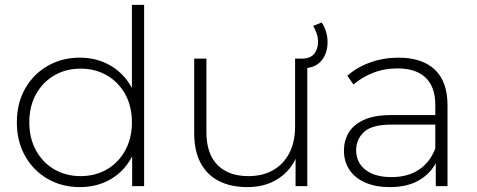

<svg xmlns="http://www.w3.org/2000/svg" viewBox="-20 -762 1952 786"><path d="M307 4Q234 4 175.5 -29.5Q117 -63 83 -123Q49 -183 49 -261Q49 -340 83 -399.5Q117 -459 175.5 -492.5Q234 -526 307 -526Q376 -526 431.5 -494Q487 -462 519.5 -403Q552 -344 552 -261Q552 -180 520 -120Q488 -60 432.5 -28Q377 4 307 4ZM310 -41Q370 -41 417.5 -68.5Q465 -96 492.5 -146Q520 -196 520 -261Q520 -327 492.5 -376.5Q465 -426 417.5 -453.5Q370 -481 310 -481Q250 -481 202.5 -453.5Q155 -426 127.5 -376.5Q100 -327 100 -261Q100 -196 127.5 -146Q155 -96 202.5 -68.5Q250 -41 310 -41ZM521 0V-171L530 -262L520 -353V-742H570V0Z M993 4Q926 4 877 -20.5Q828 -45 801.5 -94.5Q775 -144 775 -217V-522H825V-221Q825 -133 870 -87Q915 -41 997 -41Q1056 -41 1099 -66Q1142 -91 1165 -136.5Q1188 -182 1188 -244V-522H1238V0H1190V-145L1197 -128Q1174 -67 1120.5 -31.5Q1067 4 993 4ZM1201 -482V-522H1214Q1251 -522 1266.5 -542Q1282 -562 1282 -590Q1282 -610 1276 -626Q1270 -642 1262 -656L1297 -670Q1308 -654 1314.5 -633Q1321 -612 1321 -590Q1321 -543 1295 -512.5Q1269 -482 1214 -482Z M1764 0V-119L1762 -137V-333Q1762 -406 1722.5 -444Q1683 -482 1607 -482Q1553 -482 1506.5 -463.5Q1460 -445 1427 -416L1402 -452Q1441 -487 1496 -506.5Q1551 -526 1611 -526Q1708 -526 1760 -477Q1812 -428 1812 -331V0ZM1576 4Q1518 4 1475.5 -14.5Q1433 -33 1410.5 -67Q1388 -101 1388 -145Q1388 -185 1406.5 -217.5Q1425 -250 1468 -270.5Q1511 -291 1583 -291H1775V-252H1584Q1503 -252 1470.5 -222Q1438 -192 1438 -147Q1438 -97 1476 -67Q1514 -37 1583 -37Q1649 -37 1694.5 -67Q1740 -97 1762 -154L1776 -120Q1755 -63 1704.5 -29.5Q1654 4 1576 4Z"/></svg>

Font: Modern
Style: Regular
Weight: 300
Designer: Julieta Ulanovsky
Foundry: Julieta Ulanovsky
Version: Version 8.000